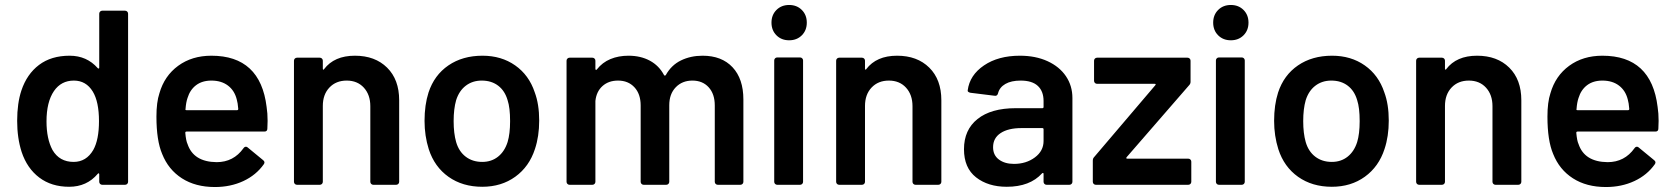

<svg xmlns="http://www.w3.org/2000/svg" viewBox="-20 -743 6733 772"><path d="M391 -700H483Q488 -700 491.5 -696.5Q495 -693 495 -688V-12Q495 -7 491.5 -3.5Q488 0 483 0H391Q386 0 382.5 -3.5Q379 -7 379 -12V-42Q379 -45 377 -46Q375 -47 373 -44Q329 8 258 8Q187 8 138 -29Q89 -66 67 -132Q49 -188 49 -257Q49 -328 66 -379Q88 -445 137 -482Q186 -519 260 -519Q329 -519 373 -469Q375 -467 377 -467.5Q379 -468 379 -471V-688Q379 -693 382.5 -696.5Q386 -700 391 -700ZM378 -256Q378 -334 353 -375Q326 -419 277 -419Q226 -419 197 -377Q167 -333 167 -255Q167 -185 191 -140Q219 -92 276 -92Q327 -92 355 -140Q378 -181 378 -256Z M1056 -257 1055 -226Q1055 -214 1043 -214H730Q725 -214 725 -209Q728 -176 734 -164Q758 -92 851 -91Q919 -91 959 -147Q963 -153 969 -153Q973 -153 976 -150L1038 -99Q1047 -92 1041 -83Q1010 -39 958.5 -15Q907 9 844 9Q766 9 711.5 -26Q657 -61 632 -124Q609 -178 609 -274Q609 -332 621 -368Q641 -438 696.5 -478.5Q752 -519 830 -519Q1027 -519 1052 -313Q1056 -288 1056 -257ZM734 -349Q728 -332 726 -305Q724 -300 730 -300H933Q938 -300 938 -305Q936 -330 932 -343Q923 -379 896.5 -399Q870 -419 830 -419Q793 -419 768.5 -400.5Q744 -382 734 -349Z M1585 -340V-12Q1585 -7 1581.5 -3.5Q1578 0 1573 0H1481Q1476 0 1472.5 -3.5Q1469 -7 1469 -12V-316Q1469 -362 1443 -390.5Q1417 -419 1374 -419Q1331 -419 1304.5 -391Q1278 -363 1278 -317V-12Q1278 -7 1274.5 -3.5Q1271 0 1266 0H1174Q1169 0 1165.5 -3.5Q1162 -7 1162 -12V-499Q1162 -504 1165.5 -507.5Q1169 -511 1174 -511H1266Q1271 -511 1274.5 -507.5Q1278 -504 1278 -499V-467Q1278 -464 1280 -463Q1282 -462 1283 -465Q1324 -519 1407 -519Q1488 -519 1536.5 -471Q1585 -423 1585 -340Z M1704 -143Q1687 -197 1687 -257Q1687 -321 1703 -371Q1726 -441 1783 -480Q1840 -519 1920 -519Q1996 -519 2051.5 -480Q2107 -441 2130 -372Q2148 -324 2148 -258Q2148 -195 2131 -144Q2108 -73 2052 -32.5Q1996 8 1919 8Q1840 8 1783.5 -32Q1727 -72 1704 -143ZM2021 -172Q2031 -205 2031 -256Q2031 -310 2021 -340Q2010 -378 1983 -398.5Q1956 -419 1917 -419Q1880 -419 1853 -398.5Q1826 -378 1814 -340Q1804 -305 1804 -256Q1804 -207 1814 -172Q1825 -134 1852.5 -113Q1880 -92 1919 -92Q1956 -92 1982.5 -113Q2009 -134 2021 -172Z M2969 -343V-12Q2969 -7 2965.5 -3.5Q2962 0 2957 0H2866Q2861 0 2857.5 -3.5Q2854 -7 2854 -12V-319Q2854 -365 2829.5 -392Q2805 -419 2764 -419Q2723 -419 2697 -392Q2671 -365 2671 -320V-12Q2671 -7 2667.5 -3.5Q2664 0 2659 0H2568Q2563 0 2559.5 -3.5Q2556 -7 2556 -12V-319Q2556 -365 2531 -392Q2506 -419 2465 -419Q2427 -419 2402.5 -397Q2378 -375 2374 -337V-12Q2374 -7 2370.5 -3.5Q2367 0 2362 0H2270Q2265 0 2261.5 -3.5Q2258 -7 2258 -12V-499Q2258 -504 2261.5 -507.5Q2265 -511 2270 -511H2362Q2367 -511 2370.5 -507.5Q2374 -504 2374 -499V-466Q2374 -463 2376 -462Q2378 -461 2380 -464Q2402 -492 2434.5 -505.5Q2467 -519 2507 -519Q2556 -519 2593 -499Q2630 -479 2650 -441Q2653 -437 2657 -441Q2679 -481 2718 -500Q2757 -519 2805 -519Q2882 -519 2925.5 -472.5Q2969 -426 2969 -343Z M3082 -652Q3082 -683 3102 -703Q3122 -723 3153 -723Q3184 -723 3204 -703Q3224 -683 3224 -652Q3224 -621 3204 -601Q3184 -581 3153 -581Q3122 -581 3102 -601Q3082 -621 3082 -652ZM3093 -12V-500Q3093 -505 3096.5 -508.5Q3100 -512 3105 -512H3197Q3202 -512 3205.5 -508.5Q3209 -505 3209 -500V-12Q3209 -7 3205.5 -3.5Q3202 0 3197 0H3105Q3100 0 3096.5 -3.5Q3093 -7 3093 -12Z M3765 -340V-12Q3765 -7 3761.5 -3.5Q3758 0 3753 0H3661Q3656 0 3652.5 -3.5Q3649 -7 3649 -12V-316Q3649 -362 3623 -390.5Q3597 -419 3554 -419Q3511 -419 3484.5 -391Q3458 -363 3458 -317V-12Q3458 -7 3454.5 -3.5Q3451 0 3446 0H3354Q3349 0 3345.5 -3.5Q3342 -7 3342 -12V-499Q3342 -504 3345.5 -507.5Q3349 -511 3354 -511H3446Q3451 -511 3454.5 -507.5Q3458 -504 3458 -499V-467Q3458 -464 3460 -463Q3462 -462 3463 -465Q3504 -519 3587 -519Q3668 -519 3716.5 -471Q3765 -423 3765 -340Z M4292 -349V-12Q4292 -7 4288.5 -3.5Q4285 0 4280 0H4188Q4183 0 4179.5 -3.5Q4176 -7 4176 -12V-44Q4176 -47 4174 -47.5Q4172 -48 4170 -46Q4121 8 4028 8Q3953 8 3904.5 -30Q3856 -68 3856 -143Q3856 -221 3910.5 -264.5Q3965 -308 4064 -308H4171Q4176 -308 4176 -313V-337Q4176 -376 4153 -397.5Q4130 -419 4084 -419Q4046 -419 4022.5 -405.5Q3999 -392 3993 -368Q3990 -356 3979 -358L3882 -370Q3877 -371 3873.5 -373.5Q3870 -376 3871 -380Q3879 -441 3936.5 -480Q3994 -519 4081 -519Q4144 -519 4192 -497Q4240 -475 4266 -436.5Q4292 -398 4292 -349ZM4176 -176V-223Q4176 -228 4171 -228H4087Q4034 -228 4003.5 -208Q3973 -188 3973 -151Q3973 -119 3996.5 -101.5Q4020 -84 4057 -84Q4106 -84 4141 -110Q4176 -136 4176 -176Z M4374 -12V-97Q4374 -106 4379 -111L4625 -400Q4630 -406 4622 -406H4391Q4386 -406 4382.5 -409.5Q4379 -413 4379 -418V-499Q4379 -504 4382.5 -507.5Q4386 -511 4391 -511H4755Q4760 -511 4763.5 -507.5Q4767 -504 4767 -499V-414Q4767 -406 4761 -400L4510 -111Q4506 -105 4513 -105H4758Q4763 -105 4766.5 -101.5Q4770 -98 4770 -93V-12Q4770 -7 4766.5 -3.5Q4763 0 4758 0H4386Q4381 0 4377.5 -3.5Q4374 -7 4374 -12Z M4858 -652Q4858 -683 4878 -703Q4898 -723 4929 -723Q4960 -723 4980 -703Q5000 -683 5000 -652Q5000 -621 4980 -601Q4960 -581 4929 -581Q4898 -581 4878 -601Q4858 -621 4858 -652ZM4869 -12V-500Q4869 -505 4872.5 -508.5Q4876 -512 4881 -512H4973Q4978 -512 4981.5 -508.5Q4985 -505 4985 -500V-12Q4985 -7 4981.5 -3.5Q4978 0 4973 0H4881Q4876 0 4872.5 -3.5Q4869 -7 4869 -12Z M5120 -143Q5103 -197 5103 -257Q5103 -321 5119 -371Q5142 -441 5199 -480Q5256 -519 5336 -519Q5412 -519 5467.5 -480Q5523 -441 5546 -372Q5564 -324 5564 -258Q5564 -195 5547 -144Q5524 -73 5468 -32.5Q5412 8 5335 8Q5256 8 5199.5 -32Q5143 -72 5120 -143ZM5437 -172Q5447 -205 5447 -256Q5447 -310 5437 -340Q5426 -378 5399 -398.5Q5372 -419 5333 -419Q5296 -419 5269 -398.5Q5242 -378 5230 -340Q5220 -305 5220 -256Q5220 -207 5230 -172Q5241 -134 5268.5 -113Q5296 -92 5335 -92Q5372 -92 5398.5 -113Q5425 -134 5437 -172Z M6097 -340V-12Q6097 -7 6093.5 -3.5Q6090 0 6085 0H5993Q5988 0 5984.5 -3.5Q5981 -7 5981 -12V-316Q5981 -362 5955 -390.5Q5929 -419 5886 -419Q5843 -419 5816.5 -391Q5790 -363 5790 -317V-12Q5790 -7 5786.5 -3.5Q5783 0 5778 0H5686Q5681 0 5677.5 -3.5Q5674 -7 5674 -12V-499Q5674 -504 5677.5 -507.5Q5681 -511 5686 -511H5778Q5783 -511 5786.5 -507.5Q5790 -504 5790 -499V-467Q5790 -464 5792 -463Q5794 -462 5795 -465Q5836 -519 5919 -519Q6000 -519 6048.5 -471Q6097 -423 6097 -340Z M6649 -257 6648 -226Q6648 -214 6636 -214H6323Q6318 -214 6318 -209Q6321 -176 6327 -164Q6351 -92 6444 -91Q6512 -91 6552 -147Q6556 -153 6562 -153Q6566 -153 6569 -150L6631 -99Q6640 -92 6634 -83Q6603 -39 6551.5 -15Q6500 9 6437 9Q6359 9 6304.5 -26Q6250 -61 6225 -124Q6202 -178 6202 -274Q6202 -332 6214 -368Q6234 -438 6289.5 -478.5Q6345 -519 6423 -519Q6620 -519 6645 -313Q6649 -288 6649 -257ZM6327 -349Q6321 -332 6319 -305Q6317 -300 6323 -300H6526Q6531 -300 6531 -305Q6529 -330 6525 -343Q6516 -379 6489.5 -399Q6463 -419 6423 -419Q6386 -419 6361.5 -400.5Q6337 -382 6327 -349Z"/></svg>

Font: Amber EN SemiBold
Style: Regular
Weight: 600
Designer: Jeremy Tribby
Foundry: Tribby Type
Version: Version 1.408 November 24, 2021